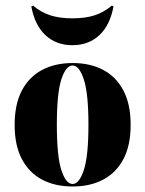

<svg xmlns="http://www.w3.org/2000/svg" viewBox="-20 -655 518 686"><path d="M239.5 11.3Q176.6 11.3 130.2 -13.3Q83.9 -37.9 58.1 -86.7Q32.3 -135.5 32.3 -208.9Q32.3 -282.3 58.1 -331.5Q83.9 -380.6 130.6 -405.2Q177.4 -429.8 239.5 -429.8Q302.4 -429.8 348.8 -405.2Q395.2 -380.6 421 -331.5Q446.8 -282.3 446.8 -208.9Q446.8 -135.5 421 -86.7Q395.2 -37.9 348.8 -13.3Q302.4 11.3 239.5 11.3ZM239.5 2.4Q262.9 2.4 279.4 -47.2Q296 -96.8 296 -208.9Q296 -321.8 279.4 -371.4Q262.9 -421 239.5 -421Q215.3 -421 199.2 -371.4Q183.1 -321.8 183.1 -208.9Q183.1 -96.8 199.2 -47.2Q215.3 2.4 239.5 2.4ZM238.7 -493.5Q180.6 -493.5 142.3 -529.4Q104 -565.3 91.9 -632.3L98.4 -634.7Q125.8 -611.3 159.3 -600.4Q192.7 -589.5 238.7 -589.5Q285.5 -589.5 318.5 -600.4Q351.6 -611.3 379 -634.7L385.5 -632.3Q373.4 -565.3 335.1 -529.4Q296.8 -493.5 238.7 -493.5Z"/></svg>

Font: Playfair 144pt SemiCondensed Black
Style: Regular
Weight: 900
Width: 4
Designer: Claus Eggers Sørensen
Foundry: Claus Eggers Sørensen
Version: Version 2.203